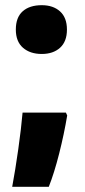

<svg xmlns="http://www.w3.org/2000/svg" viewBox="-20 -581 329 740"><path d="M141 -561Q185 -561 211.5 -537Q238 -513 238 -467Q238 -421 211.5 -397Q185 -373 141 -373Q96 -373 68.5 -397Q41 -421 41 -467Q41 -514 67.5 -537.5Q94 -561 141 -561ZM239 -136Q227 -64 208 11Q189 86 168 139H27Q39 75 50.5 -6.5Q62 -88 67 -147H234Z"/></svg>

Font: Noto Sans Display Black Narrow
Style: Regular
Weight: 900
Width: 4
Designer: Monotype Design team
Foundry: Monotype Imaging Inc.
Version: Version 1.000